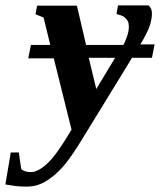

<svg xmlns="http://www.w3.org/2000/svg" viewBox="-118 -478 595 714"><path d="M447 -428Q447 -406 438 -380Q429 -354 404 -313H457L447 -263H373L194 29Q147 107 116 142Q86 176 51 197Q19 216 -19 216Q-39 216 -59 214Q-74 212 -98 208L-78 89H-48L-39 151Q-26 162 -4 162Q24 162 59 129Q94 96 148 4L82 -261H-13L-3 -311H69L44 -413L14 -425L20 -457H168L202 -311H341Q362 -352 361 -379Q361 -393 357 -400Q352 -408 345 -414Q338 -420 315 -426L321 -458H434Q447 -448 447 -428ZM240 -147 310 -263H212Z"/></svg>

Font: Libra Serif Modern
Style: Bold Italic
Weight: 700
Italic angle: -12°
Designer: Stefan Peev, Context Ltd
Foundry: Stefan Peev, Context Ltd
Version: Version 1.000